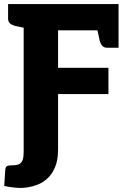

<svg xmlns="http://www.w3.org/2000/svg" viewBox="-20 -749 637 949"><path d="M97 0V-729H566V-599H267V-414H516V-284H267V-39ZM84 180Q64 180 41 177Q18 174 1 170L6 90Q7 78 13.5 73Q20 68 42 68Q63 68 75 62Q87 56 92 41.5Q97 27 97 1V-90H267V-10Q267 42 252.5 76.5Q238 111 215.5 132Q193 153 167.5 163Q142 173 119.5 176.5Q97 180 84 180ZM457 -621 566 -599V-513H510Q493 -513 484.5 -523.5Q476 -534 472 -552ZM117 -729 103 -611 59 -620Q41 -624 30.5 -632.5Q20 -641 20 -658V-729Z"/></svg>

Font: Aleo Black
Style: Regular
Weight: 900
Designer: Alessio Laiso
Foundry: Alessio Laiso
Version: Version 2.001;gftools[0.9.29]